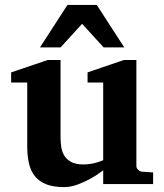

<svg xmlns="http://www.w3.org/2000/svg" viewBox="-20 -742 660 774"><path d="M396 0V-55.2Q371.1 -36.1 344.2 -21.5Q321.3 -8.8 293.5 1.7Q265.6 12.2 237.8 12.2Q195.3 12.2 166.7 1Q138.2 -10.3 121.1 -31.2Q104 -52.2 96.9 -82.5Q89.8 -112.8 89.8 -150.9V-409.2H24.9V-450.2L171.9 -500H224.1V-189.9Q224.1 -171.4 226.6 -151.9Q229 -132.3 238.3 -116.2Q247.6 -100.1 265.9 -89.6Q284.2 -79.1 315.9 -79.1Q331.5 -79.1 345.9 -81.5Q360.4 -84 371.6 -87.4Q384.3 -91.3 396 -96.2V-409.2H333V-450.2L479 -500H529.8V-73.2Q529.8 -64 536.9 -57.4Q543.9 -50.8 553.2 -49.8L597.2 -46.9V0ZM397.9 -550.8 311 -646 224.1 -550.8H141.1L252 -722.2H370.1L481 -550.8Z"/></svg>

Font: Charis SIL
Style: Bold
Weight: 700
Foundry: SIL International
Version: Version 4.112